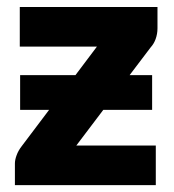

<svg xmlns="http://www.w3.org/2000/svg" viewBox="-20 -539 507 559"><path d="M438.5 -518.6V-456.5Q438.5 -440.4 433.1 -425.3Q428.2 -411.6 418.5 -400.9L357.4 -320.3H422.9V-219.2H280.8L202.1 -115.2H433.6V0H23.4V-63Q23.4 -73.7 28.3 -86.9Q33.2 -100.6 43.5 -113.8L123 -219.2H38.6V-320.3H199.7L262.2 -403.3H37.6V-518.6Z"/></svg>

Font: Lato-ExtraBold
Style: Regular
Weight: 500
Designer: Lukasz Dziedzic with Adam Twardoch and Botio Nikoltchev
Foundry: tyPoland Lukasz Dziedzic
Version: ""